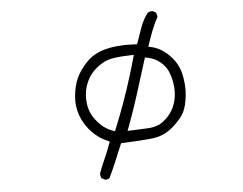

<svg xmlns="http://www.w3.org/2000/svg" viewBox="-52 -692 1105 874"><g transform="rotate(-5 500.0 -255.0)"><path d="M744.1 -256.8Q744.1 -228 735.4 -200.7Q723.6 -166 702.6 -143.6Q682.1 -121.1 661.1 -110.4Q634.8 -99.1 606.2 -98.1Q577.6 -97.2 514.6 -94.2L522 -113.3Q548.8 -185.1 572.3 -259.8L622.6 -420.4L634.3 -418Q673.3 -410.6 702.1 -381.8Q721.2 -362.8 730 -337.4Q740.7 -308.6 743.7 -272.5Q744.1 -264.6 744.1 -256.8ZM445.8 -102.1Q415.5 -112.8 392.3 -136Q369.1 -159.2 356.4 -183.6Q343.8 -208 340.8 -235.8Q339.4 -248.5 339.4 -255.9Q339.4 -276.9 342.3 -292Q347.7 -319.8 360.4 -343.8Q373 -368.7 398.4 -390.9Q423.8 -413.1 453.4 -423.6Q482.9 -434.1 555.2 -436L573.2 -436.5Q557.6 -379.9 545.4 -341.3Q509.3 -224.1 462.4 -109.4L457.5 -97.7ZM395.5 118.2Q406.7 118.2 414.1 112.8Q431.2 77.1 446.3 41Q461.4 4.9 480.5 -41Q531.7 -43 563.2 -45.2Q594.7 -47.4 615.2 -49.3Q635.7 -51.3 653.8 -56.2Q689.5 -66.9 717.3 -90.8Q760.7 -128.4 774.4 -158.2Q788.1 -188 792.5 -232.9Q793.9 -245.6 793.9 -257.3Q793.9 -292.5 786.1 -329.1Q774.9 -379.9 736.8 -417.7Q698.7 -455.6 656.2 -464.8L642.1 -467.8Q656.7 -511.2 668.2 -541Q679.7 -570.8 694.8 -597.7Q695.3 -598.6 695.3 -599.9Q695.3 -601.1 695.1 -602.5Q694.8 -604 694.6 -606.2Q694.3 -608.4 693.8 -610.1Q693.4 -611.8 692.9 -613.8Q691.4 -617.2 689.5 -620.6L675.3 -627.4Q674.3 -627.9 673.3 -627.9Q660.6 -627.9 651.4 -620.1Q631.3 -592.8 619.1 -559.8Q606.9 -526.9 592.3 -483.4Q565.4 -484.9 549.3 -484.9Q490.7 -484.9 447.8 -473.6Q394.5 -460 360.6 -425Q326.7 -390.1 311 -355Q294.9 -319.8 290.5 -272.9Q289.6 -262.7 289.6 -252.4Q289.6 -217.3 301.3 -184.1Q318.4 -137.7 353.5 -102.5Q382.8 -73.2 418.5 -58.1L429.7 -53.2L425.3 -41.5Q413.6 -7.8 399.2 23.7Q384.8 55.2 373.5 86.9Q373 88.4 373 89.8Q373 102.1 378.9 110.8L393.1 117.7Q394.5 118.2 395.5 118.2Z"/></g></svg>

Font: NaikaiFont
Style: ExtraLight
Weight: 200
Version: Version 1.89